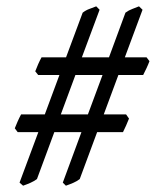

<svg xmlns="http://www.w3.org/2000/svg" viewBox="-20 -651 494 609"><path d="M172.9 -288.1H258.8L305.2 -413.1H219.2ZM376 -469.2H444.8L454.1 -457Q450.2 -446.3 444.3 -433.8Q438.5 -421.4 434.1 -413.1H355.5L309.1 -288.1H379.9L389.2 -274.9Q385.3 -265.1 379.9 -252.7Q374.5 -240.2 370.1 -231.9H288.1L232.9 -83Q224.1 -76.2 212.9 -71.3Q201.7 -66.4 189 -62L179.2 -71.8L238.3 -231.9H152.3L97.2 -83Q87.9 -76.2 76.9 -71.3Q65.9 -66.4 53.2 -62L42 -71.8L101.6 -231.9H36.1L26.9 -244.1Q30.8 -253.9 36.1 -266.1Q41.5 -278.3 46.9 -288.1H122.1L168.5 -413.1H101.1L91.8 -424.8Q95.7 -435.5 101.1 -447.5Q106.4 -459.5 111.8 -469.2H189.5L242.2 -610.8Q252.4 -618.7 263.4 -622.6Q274.4 -626.5 285.2 -630.9L295.9 -620.1L239.7 -469.2H325.7L377.9 -610.8Q388.7 -618.7 399.7 -622.6Q410.6 -626.5 420.9 -630.9L432.1 -620.1Z"/></svg>

Font: Gentium Plus CyrE
Style: Italic
Weight: 400
Italic angle: -8°
Designer: J. Victor Gaultney, Annie Olsen, Iska Routamaa, Becca Hirsbrunner
Foundry: SIL International
Version: Version 5.000